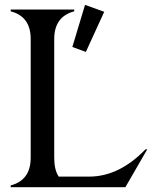

<svg xmlns="http://www.w3.org/2000/svg" viewBox="-20 -777 636 797"><path d="M333 -756.8 412.6 -728 336.4 -561.5 280.3 -582ZM24.4 0V-7.3Q107.4 -29.3 107.4 -122.1V-615.2Q107.4 -708.5 24.4 -730V-737.3H288.1V-730Q205.1 -708 205.1 -615.2V-122.1Q205.1 -71.8 223.6 -43.9H350.1Q474.6 -43.9 584 -157.2H591.3L500.5 0Z"/></svg>

Font: Modern Antiqua
Style: Book
Weight: 400
Designer: Wojciech Kalinowski "wmk69" (wmk69@o2.pl)
Foundry: Wojciech Kalinowski "wmk69" (wmk69@o2.pl)
Version: Version 3.1.0; 2021-05-28